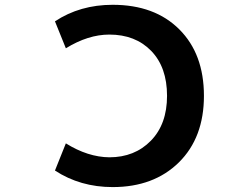

<svg xmlns="http://www.w3.org/2000/svg" viewBox="-20 -761 1040 793"><path d="M445.3 11.7Q311.5 11.7 207 -56.6L252 -168.9Q342.8 -112.3 431.6 -111.3Q536.1 -111.3 603 -179.7Q669.9 -248 669.9 -365.2Q669.9 -483.4 604.5 -550.8Q539.1 -618.2 431.6 -618.2Q343.8 -618.2 252 -561.5L207 -672.9Q310.5 -741.2 445.3 -741.2Q619.1 -741.2 720.7 -639.6Q822.3 -538.1 822.3 -365.2Q822.3 -192.4 718.8 -90.3Q615.2 11.7 445.3 11.7Z"/></svg>

Font: GenEi Gothic M Regular
Style: Bold
Weight: 700
Designer: o_tamon (Modified); [Source Han Sans]
Ryoko NISHIZUKA  (kana & ideographs); Paul D. Hunt (Latin, Greek & Cyrillic); Wenl
Version: Version 1.1a;Original Version 1.004